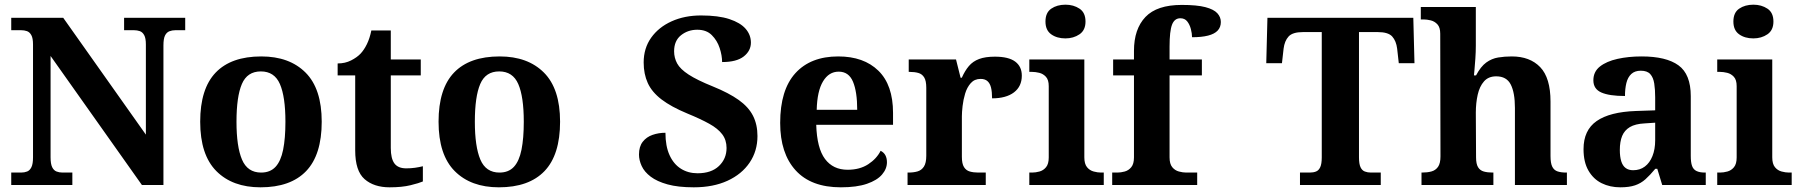

<svg xmlns="http://www.w3.org/2000/svg" viewBox="-20 -790 7689 820"><path d="M28 0V-53H70Q84.3 -53 95.8 -57.5Q107.3 -62 114.2 -76Q121 -90 121 -118V-600Q121 -626.9 113.8 -639.9Q106.7 -652.9 95.2 -657Q83.7 -661 70 -661H28V-714H250L603 -215V-600Q603 -626.9 595.8 -639.9Q588.7 -652.9 577.2 -657Q565.7 -661 552 -661H510V-714H771V-661H729Q715.3 -661 703.5 -656.5Q691.7 -652 684.8 -638.4Q678 -624.9 678 -596V0H586L196 -551V-118Q196 -90 202.8 -76Q209.7 -62 221.5 -57.5Q233.3 -53 247 -53H289V0Z M1092.6 10Q973 10 904 -59.3Q835 -128.7 835 -270.3Q835 -411 901.1 -480Q967.2 -549 1096 -549Q1216 -549 1285 -480Q1354 -411 1354 -270.3Q1354 -128.7 1287.5 -59.3Q1221 10 1092.6 10ZM1095.2 -53Q1134 -53 1156.7 -77.4Q1179.3 -101.7 1189.2 -150.5Q1199 -199.2 1199 -270Q1199 -377 1175.5 -431Q1152 -485 1094 -485Q1036 -485 1013 -431.2Q990 -377.5 990 -270Q990 -164 1013.5 -108.5Q1037 -53 1095.2 -53Z M1644 10Q1577 10 1537 -25Q1497 -60 1497 -148V-468H1422V-519Q1454 -519 1479.5 -532Q1505 -545 1520 -561Q1535 -577 1547 -601.5Q1559 -626 1566 -660H1649V-536H1777V-468H1649V-158Q1649 -113 1664.5 -92Q1680 -71 1715 -71Q1735 -71 1752.5 -73.5Q1770 -76 1786 -80V-15Q1770 -8 1733.5 1Q1697 10 1644 10Z M2110.6 10Q1991 10 1922 -59.3Q1853 -128.7 1853 -270.3Q1853 -411 1919.1 -480Q1985.2 -549 2114 -549Q2234 -549 2303 -480Q2372 -411 2372 -270.3Q2372 -128.7 2305.5 -59.3Q2239 10 2110.6 10ZM2113.2 -53Q2152 -53 2174.7 -77.4Q2197.3 -101.7 2207.2 -150.5Q2217 -199.2 2217 -270Q2217 -377 2193.5 -431Q2170 -485 2112 -485Q2054 -485 2031 -431.2Q2008 -377.5 2008 -270Q2008 -164 2031.5 -108.5Q2055 -53 2113.2 -53Z M2943 10Q2876 10 2831 -2.5Q2786 -15 2759 -35.5Q2732 -56 2720.5 -81Q2709 -106 2709 -130Q2709 -164 2725 -184.5Q2741 -205 2767 -214Q2793 -223 2822 -223Q2822 -166 2839.5 -127.5Q2857 -89 2888 -69.5Q2919 -50 2959 -50Q3018 -50 3050.5 -81Q3083 -112 3083 -158Q3083 -192 3064.5 -216.5Q3046 -241 3009 -261.5Q2972 -282 2916 -305Q2846 -334 2805 -365.5Q2764 -397 2746.5 -435.5Q2729 -474 2729 -523Q2729 -584 2761 -629Q2793 -674 2848.5 -699Q2904 -724 2974 -724Q3048 -724 3095 -708.5Q3142 -693 3164.5 -667Q3187 -641 3187 -608Q3187 -573 3156.5 -549Q3126 -525 3064 -525Q3064 -553 3053.5 -585Q3043 -617 3020 -640Q2997 -663 2958 -663Q2918 -663 2888.5 -639.5Q2859 -616 2859 -571Q2859 -543 2872 -519Q2885 -495 2921 -471.5Q2957 -448 3024 -421Q3093 -393 3135 -363Q3177 -333 3196 -295.5Q3215 -258 3215 -209Q3215 -145 3181.5 -95.5Q3148 -46 3087 -18Q3026 10 2943 10Z M3571 10Q3444 10 3378 -62.5Q3312 -135 3312 -265Q3312 -406 3377 -477.5Q3442 -549 3560 -549Q3669 -549 3731.5 -488Q3794 -427 3794 -308V-257H3466Q3469 -157 3503.5 -111Q3538 -65 3600 -65Q3652 -65 3688 -88.5Q3724 -112 3741 -146Q3755 -139 3761.5 -126.5Q3768 -114 3768 -97Q3768 -69 3747 -44.5Q3726 -20 3682.5 -5Q3639 10 3571 10ZM3641 -321Q3641 -398 3623 -441Q3605 -484 3562 -484Q3520 -484 3495 -442.5Q3470 -401 3468 -321Z M3856 0V-53H3859Q3882 -53 3898.9 -58Q3915.9 -63 3925.9 -78.5Q3936 -94 3936 -125V-415Q3936 -445 3927 -459.5Q3918 -474 3902 -478.5Q3886 -483 3864 -483H3861V-536H4063L4082.5 -458H4087.7Q4101 -488 4118 -508Q4135 -528 4161.5 -538Q4188 -548 4229 -548Q4287.6 -548 4315.8 -526.9Q4344 -505.8 4344 -467Q4344 -421 4310.5 -395.5Q4277 -370 4217 -370Q4217 -398 4212.5 -416Q4208 -434 4197.3 -443.5Q4186.6 -453 4168 -453Q4142 -453 4126 -435Q4110 -417 4102 -390.5Q4094 -364 4091 -337Q4088 -310 4088 -293V-120Q4088 -91 4097 -76.5Q4106 -62 4122 -57.5Q4138 -53 4158 -53H4190V0Z M4376 0V-53H4388Q4403 -53 4419.5 -57.5Q4436 -62 4447.5 -75.9Q4459 -89.8 4459 -117.7V-422Q4459 -448.9 4447 -462Q4435 -475 4418.5 -479Q4402 -483 4388 -483H4376V-536H4611V-118Q4611 -90 4622.5 -76Q4634 -62 4651 -57.5Q4668 -53 4682 -53H4694V0ZM4530.1 -626Q4494 -626 4469.5 -643.5Q4445 -661 4445 -698Q4445 -736 4469.7 -753Q4494.5 -770 4530.5 -770Q4565 -770 4590.5 -753Q4616 -736 4616 -698Q4616 -661 4590.4 -643.5Q4564.8 -626 4530.1 -626Z M4730 0V-53H4752Q4767 -53 4783.5 -57.5Q4800 -62 4811.5 -76Q4823 -90 4823 -118V-468H4734V-536H4823V-573Q4823 -666 4872 -717.5Q4921 -769 5027 -769Q5092 -769 5128 -759.5Q5164 -750 5179 -733.5Q5194 -717 5194 -696Q5194 -674 5180.5 -659.5Q5167 -645 5139.5 -638Q5112 -631 5071 -631Q5071 -647 5066 -666Q5061 -685 5050.5 -698.5Q5040 -712 5021 -712Q4996 -712 4985.5 -684.5Q4975 -657 4975 -591V-536H5113V-468H4975V-118Q4975 -90 4986.5 -76Q4998 -62 5015 -57.5Q5032 -53 5046 -53H5093V0Z M5532 0V-53H5574Q5589 -53 5600.5 -57.5Q5612 -62 5618.5 -76Q5625 -90 5625 -117.9V-653H5545Q5500.4 -653 5483.2 -634Q5466 -615 5462 -582L5455 -520H5388L5393 -714H6016L6021 -520H5954L5947 -582Q5943 -615 5926 -634Q5909 -653 5864 -653H5784V-118Q5784 -90 5790.5 -76Q5797 -62 5809 -57.5Q5821.1 -53 5835 -53H5877V0Z M6051 0V-53H6053Q6076 -53 6093.6 -57.8Q6111.1 -62.6 6121.6 -77.4Q6132 -92.3 6132 -122L6131 -646Q6131 -672.9 6119 -686Q6107 -699 6090.5 -703Q6074 -707 6060 -707H6048V-760H6283V-595Q6283 -569 6281 -539.6Q6279 -510.2 6277 -489.1Q6275 -468 6275 -468H6284Q6304 -506 6327.5 -523Q6351 -540 6378.5 -544.5Q6406 -549 6436.6 -549Q6514 -549 6558 -503.2Q6602 -457.4 6602 -356V-123.5Q6602 -93 6609.5 -78Q6617 -63 6632 -58Q6647 -53 6669 -53H6672V0H6450V-329Q6450 -394 6432.2 -429Q6414.4 -464 6370 -464Q6337 -464 6318 -442.5Q6299 -421 6291 -385.5Q6283 -350 6283 -309L6284 -118Q6284 -90 6292.5 -76Q6301 -62 6317 -57.5Q6333 -53 6355 -53H6358V0Z M6900 10Q6856 10 6820.5 -7.5Q6785 -25 6764 -61.4Q6743 -97.7 6743 -153Q6743 -234 6799 -273Q6855 -312 6967 -316L7049 -318.8V-374Q7049 -407.6 7045 -433.3Q7041 -459 7028 -473.5Q7015 -488 6987.5 -488Q6962 -488 6947 -474Q6932 -460 6926 -435.5Q6920 -411 6920 -380Q6853 -380 6819 -395Q6785 -410 6785 -447Q6785 -483.8 6813 -505.9Q6841 -528 6887.9 -538.5Q6934.8 -549 6990.8 -549Q7096 -549 7148.5 -511Q7201 -473 7201 -379.4V-124.1Q7201 -96.6 7206.5 -81.3Q7212 -66 7225.7 -59.5Q7239.4 -53 7261 -53H7265V0H7079L7058 -69H7049.4Q7027 -42 7007.5 -24.5Q6988 -7 6963 1.5Q6938 10 6900 10ZM6954.8 -63Q6984 -63 7004.8 -78.7Q7025.7 -94.3 7037.3 -123.3Q7049 -152.3 7049 -191V-266L7004 -263Q6964 -261 6940.9 -247.3Q6917.9 -233.5 6907.9 -209.3Q6898 -185.1 6898 -149.4Q6898 -121 6904 -101.5Q6910 -82 6922.8 -72.5Q6935.6 -63 6954.8 -63Z M7314 0V-53H7326Q7341 -53 7357.5 -57.5Q7374 -62 7385.5 -75.9Q7397 -89.8 7397 -117.7V-422Q7397 -448.9 7385 -462Q7373 -475 7356.5 -479Q7340 -483 7326 -483H7314V-536H7549V-118Q7549 -90 7560.5 -76Q7572 -62 7589 -57.5Q7606 -53 7620 -53H7632V0ZM7468.1 -626Q7432 -626 7407.5 -643.5Q7383 -661 7383 -698Q7383 -736 7407.7 -753Q7432.5 -770 7468.5 -770Q7503 -770 7528.5 -753Q7554 -736 7554 -698Q7554 -661 7528.4 -643.5Q7502.8 -626 7468.1 -626Z"/></svg>

Font: Noto Serif Thai
Style: Regular
Weight: 400
Designer: Monotype Design Team
Foundry: Monotype Imaging Inc.
Version: Version 2.001